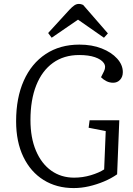

<svg xmlns="http://www.w3.org/2000/svg" viewBox="-20 -943 676 977"><path d="M587 -331 576 -56Q546 -35 509 -19.5Q472 -4 433 5Q394 14 355 14Q268 14 202 -27Q136 -68 99 -144.5Q62 -221 62 -326Q62 -445 101 -532.5Q140 -620 212.5 -668Q285 -716 384 -716Q448 -716 497.5 -696.5Q547 -677 576 -645Q605 -613 605 -576Q605 -552 591 -537Q577 -522 556 -522Q538 -522 522.5 -529.5Q507 -537 494 -550L509 -580Q521 -604 508 -622.5Q495 -641 463 -652Q431 -663 383 -663Q305 -663 249.5 -623Q194 -583 164.5 -509Q135 -435 135 -332Q135 -242 163 -176Q191 -110 241 -74.5Q291 -39 357 -39Q401 -39 442.5 -51.5Q484 -64 510 -81L518 -276L431 -293L436 -331ZM529 -773 509 -751 377 -843 243 -751 225 -775 333 -893Q347 -908 358 -915.5Q369 -923 381 -923Q388 -923 393 -921.5Q398 -920 403 -918Z"/></svg>

Font: Literata Light
Style: Italic
Weight: 300
Italic angle: -2°
Designer: Latin by Veronika Burian and Jose Scaglione. Greek by Irene Vlachou. Cyrillic by Vera Evstafieva
Foundry: TypeTogether
Version: Version 3.103;gftools[0.9.29]